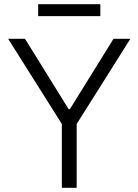

<svg xmlns="http://www.w3.org/2000/svg" viewBox="-20 -891 657 911"><path d="M98.6 -707 305.7 -373H311.5L518.6 -707H598.6L343.8 -302.7V0H273.4V-302.7L18.6 -707ZM456.1 -814.5H161.1V-871.1H456.1Z"/></svg>

Font: Pretendard GOV Light
Style: Regular
Weight: 300
Designer: Base glyphs from Inter by Rasmus Andersson; Hangeul glyphs from Noto Sans CJK(Source Han Sans) by Jang Soo-young and Kan
Foundry: Kil Hyung-jin
Version: Version 1.309